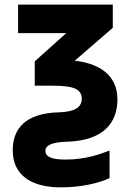

<svg xmlns="http://www.w3.org/2000/svg" viewBox="-20 -569 570 829"><path d="M243 240C332 240 409 221 453 200V81C411 97 349 120 263 120C205 120 176 109 176 82C176 60 201 45 267 43C427 39 487 -39 487 -140C487 -241 414 -294 303 -307L467 -449V-549H58V-426H266L130 -304V-199H208C296 -199 333 -185 333 -143C333 -101 295 -86 234 -84C89 -80 35 -13 35 80C35 188 116 240 243 240Z"/></svg>

Font: Noto Sans Mono Condensed ExtraBold
Style: Regular
Weight: 800
Width: 3
Designer: Monotype Design Team
Foundry: Monotype Imaging Inc.
Version: Version 2.014